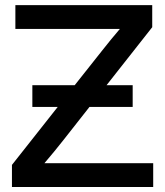

<svg xmlns="http://www.w3.org/2000/svg" viewBox="-20 -748 660 768"><path d="M27.8 -88.4V0H592.8V-95.2H157.7C184.6 -126.5 210.4 -158.2 235.4 -189.9L337.9 -320.3H510.7V-407.2H406.2L588.9 -639.2V-727.5H41.5V-632.3H459.5C435.1 -603.5 411.1 -574.7 388.7 -545.9L278.8 -407.2H109.4V-320.3H210.9Z"/></svg>

Font: Inteeer Medium
Style: Regular
Weight: 500
Designer: Rasmus Andersson
Foundry: rsms
Version: Version 4.001;Glyphs 3.4 (3402)